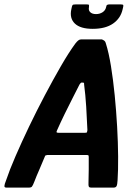

<svg xmlns="http://www.w3.org/2000/svg" viewBox="-47 -852 620 872"><path d="M-18 0Q-27 0 -27 -7Q-27 -14 -19 -34Q-4 -79 23.5 -142.5Q51 -206 85 -277Q119 -348 156.5 -419Q194 -490 229.5 -551.5Q265 -613 295 -654Q302 -663 308 -668Q314 -673 321 -673H416Q423 -670 427.5 -666.5Q432 -663 434 -654Q447 -613 457 -551.5Q467 -490 474 -419Q481 -348 485 -276.5Q489 -205 489.5 -141.5Q490 -78 487 -34Q486 -14 482.5 -7Q479 0 469 0H366Q359 0 356.5 -4.5Q354 -9 355 -28Q356 -51 356 -82.5Q356 -114 356 -138Q356 -145 354.5 -146.5Q353 -148 346 -148H168Q161 -147 159.5 -146Q158 -145 155 -137Q146 -114 132 -82.5Q118 -51 109 -27Q102 -9 98 -4.5Q94 0 86 0ZM218 -249H340Q347 -249 348 -251.5Q349 -254 350 -261Q348 -312 344.5 -367.5Q341 -423 335 -468Q336 -477 330 -477H323Q320 -477 314 -468Q301 -442 283 -407Q265 -372 246.5 -334Q228 -296 212 -260Q209 -254 210 -251.5Q211 -249 218 -249ZM374 -721Q318 -721 293 -745Q268 -769 277 -810Q280 -826 282.5 -829Q285 -832 297 -832H344Q355 -832 356.5 -830.5Q358 -829 357 -819Q354 -805 363 -796.5Q372 -788 389 -788Q406 -788 419 -796.5Q432 -805 435 -820Q436 -828 440 -830Q444 -832 450 -832H502Q512 -832 513 -828.5Q514 -825 510 -810Q501 -769 466.5 -745Q432 -721 374 -721Z"/></svg>

Font: Glory
Style: Bold Italic
Weight: 700
Italic angle: -12°
Version: Version 1.011